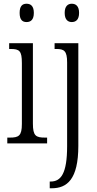

<svg xmlns="http://www.w3.org/2000/svg" viewBox="-20 -767 518 1027"><path d="M122 -649C144 -649 161 -661 161 -698C161 -735 144 -747 122 -747C100 -747 85 -735 85 -698C85 -661 100 -649 122 -649ZM364 -649C385 -649 403 -661 403 -698C403 -735 385 -747 364 -747C344 -747 326 -735 326 -698C326 -661 344 -649 364 -649ZM19 0H232V-31H221C172 -31 156 -40 156 -106V-536H29V-505H37C84 -505 97 -495 97 -430V-104C97 -40 80 -31 32 -31H19ZM246 240H257C338 240 399 193 399 13V-536H272V-505H281C323 -505 339 -495 339 -433V15C339 161 306 204 251 204H246Z"/></svg>

Font: Noto Serif Lao ExtraCondensed Light
Style: Regular
Weight: 300
Width: 2
Designer: Monotype Design Team
Foundry: Monotype Imaging Inc.
Version: Version 2.003